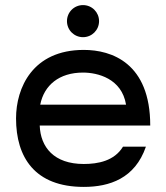

<svg xmlns="http://www.w3.org/2000/svg" viewBox="-20 -720 651 754"><path d="M309 14C410 14 510 -19 553 -144H463C429 -88 365 -76 309 -76C192 -76 139 -142 136 -227H570C570 -473 418 -524 309 -524C108 -524 43 -375 43 -255C43 -103 116 14 309 14ZM138 -309C153 -385 212 -435 306 -435C363 -435 458 -412 475 -309ZM243 -637C243 -602 271 -574 306 -574C341 -574 369 -602 369 -637C369 -672 341 -700 306 -700C271 -700 243 -672 243 -637Z"/></svg>

Font: Hibana 45 SubMedium
Style: Regular
Weight: 500
Width: 6
Designer: pygmalion
Foundry: ybstudio
Version: Version 2021.007;FEAKit 1.0